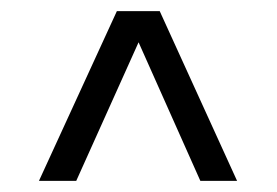

<svg xmlns="http://www.w3.org/2000/svg" viewBox="-20 -769 497 345"><path d="M50 -444H117L229 -693L340 -444H406L267 -749H190Z"/></svg>

Font: Saira UNSAM SC
Style: Regular
Weight: 400
Designer: Hector Gatti with collaboration of the Omnibus-Type team
Foundry: Omnibus-Type
Version: Version 1.072;PS 001.072;hotconv 1.0.88;makeotf.lib2.5.64775